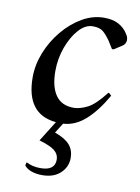

<svg xmlns="http://www.w3.org/2000/svg" viewBox="-81 -517 593 813"><g transform="rotate(10 215.5 -111.0)"><path d="M157 240Q132 240 111.5 233Q91 226 80 212L83 199H86Q98 205 112 208.5Q126 212 145 212Q207 212 207 165Q207 142 188 126.5Q169 111 121 97L176 9Q46 -3 46 -162Q46 -215 67 -268Q88 -321 124.5 -365Q161 -409 206.5 -435.5Q252 -462 301 -462Q339 -462 363.5 -448.5Q388 -435 402 -413Q408 -404 410 -398Q412 -392 412 -385Q412 -378 408.5 -371Q405 -364 397 -359L363 -337H356L336 -369Q320 -392 305 -405Q290 -418 260 -418Q228 -418 200 -387Q172 -356 154 -307Q136 -258 136 -204Q136 -137 161.5 -100.5Q187 -64 239 -64Q265 -64 297.5 -80Q330 -96 373 -152H376L387 -142Q347 -72 303 -32.5Q259 7 207 10L180 53Q225 69 244.5 91.5Q264 114 264 148Q264 186 235.5 213Q207 240 157 240Z"/></g></svg>

Font: Spectral Medium
Style: Italic
Weight: 500
Italic angle: -10°
Designer: Jean-Baptiste Levee
Foundry: Production Type
Version: Version 2.001